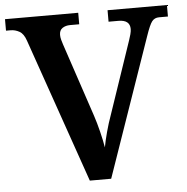

<svg xmlns="http://www.w3.org/2000/svg" viewBox="-51 -764 793 815"><g transform="rotate(-5 345.0 -357.0)"><path d="M85 -615Q75 -645 57 -655Q39 -665 20 -665H0V-714H312V-665H273Q254 -665 240.5 -656Q227 -647 227 -627Q227 -617 230 -606Q233 -595 236 -586L341 -272Q351 -242 360.5 -203.5Q370 -165 375 -135Q380 -163 390 -200Q400 -237 412 -270L517 -579Q521 -590 524.5 -603.5Q528 -617 528 -626Q528 -665 479 -665H437V-714H690V-665H652Q633 -665 622 -651Q611 -637 595 -590L390 0H299Z"/></g></svg>

Font: Noto Naskh Arabic UI Semi
Style: Bold
Weight: 700
Designer: Monotype Design Team, David Williams, Mohamad Dakak and Nizar Qandah
Foundry: Monotype Imaging Inc.
Version: Version 2.014; ttfautohint (v1.8.4.7-5d5b)